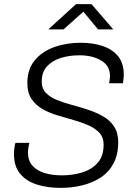

<svg xmlns="http://www.w3.org/2000/svg" viewBox="-20 -904 670 934"><path d="M275 10Q212 10 160.5 -6Q109 -22 78.5 -58Q48 -94 48 -154Q48 -167 50 -184Q52 -201 55 -209H123Q121 -203 118.5 -187.5Q116 -172 116 -162Q116 -123 137.5 -98.5Q159 -74 196 -62.5Q233 -51 281 -51Q335 -51 381 -65.5Q427 -80 455.5 -112.5Q484 -145 484 -200Q484 -236 463.5 -258Q443 -280 410 -294.5Q377 -309 338 -320Q299 -331 259 -343Q219 -355 186 -374Q153 -393 133 -423Q113 -453 113 -500Q113 -567 149 -610.5Q185 -654 244 -675Q303 -696 372 -696Q431 -696 478.5 -680.5Q526 -665 554 -631Q582 -597 582 -542Q582 -535 581.5 -526Q581 -517 578 -499H511Q514 -518 514.5 -524.5Q515 -531 515 -535Q515 -584 472.5 -609.5Q430 -635 366 -635Q317 -635 275.5 -622Q234 -609 208.5 -581Q183 -553 183 -507Q183 -473 203.5 -452Q224 -431 257 -417.5Q290 -404 330 -393.5Q370 -383 409 -370Q448 -357 481.5 -338Q515 -319 535 -288.5Q555 -258 555 -212Q555 -152 532.5 -109.5Q510 -67 470.5 -41Q431 -15 380.5 -2.5Q330 10 275 10ZM215 -761 350 -884H425L531 -761H457L375 -860H400L289 -761Z"/></svg>

Font: Chivo Medium ExtraLight
Style: Italic
Weight: 250
Italic angle: -8.05°
Version: Version 2.002